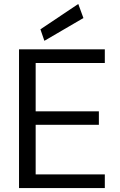

<svg xmlns="http://www.w3.org/2000/svg" viewBox="-20 -949 607 969"><path d="M76 0V-700H509V-631H160V-387H479V-319H160V-69H509V0ZM204 -743 184 -801 375 -929 401 -858Z"/></svg>

Font: DM Sans 12pt
Style: Regular
Weight: 400
Version: Version 4.004;gftools[0.9.30]